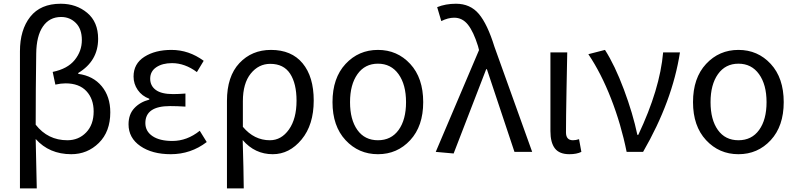

<svg xmlns="http://www.w3.org/2000/svg" viewBox="-20 -829 4349 1048"><path d="M88.9 199.2V-548.8Q88.9 -666 145 -737.3Q201.2 -808.6 311.5 -808.6Q396.5 -808.6 456.1 -758.8Q515.6 -709 515.6 -617.2Q515.6 -496.1 407.2 -430.7V-425.8Q488.3 -415 535.2 -358.4Q582 -301.8 582 -215.8Q582 -110.4 519.5 -48.8Q457 12.7 369.1 12.7Q249 12.7 174.8 -70.3Q174.8 -64.5 180.7 199.2ZM347.7 -63.5Q409.2 -63.5 450.2 -106Q491.2 -148.4 491.2 -220.7Q491.2 -289.1 451.7 -331.5Q412.1 -374 337.9 -374Q312.5 -374 282.2 -367.2L267.6 -436.5Q348.6 -453.1 387.7 -501.5Q426.8 -549.8 426.8 -610.4Q426.8 -670.9 394 -703.6Q361.3 -736.3 313.5 -736.3Q250 -736.3 214.4 -684.6Q178.7 -632.8 177.7 -536.1Q174.8 -342.8 174.8 -148.4Q241.2 -63.5 347.7 -63.5Z M912.1 12.7Q810.5 12.7 746.1 -31.7Q681.6 -76.2 681.6 -150.4Q681.6 -205.1 713.4 -238.8Q745.1 -272.5 794.9 -285.2V-290Q754.9 -304.7 731.9 -337.9Q709 -371.1 709 -411.1Q709 -481.4 768.1 -519Q827.1 -556.6 916 -556.6Q1010.7 -556.6 1091.8 -497.1L1054.7 -435.5Q989.3 -484.4 918.9 -484.4Q866.2 -484.4 833 -461.9Q799.8 -439.5 799.8 -399.4Q799.8 -360.4 830.6 -337.9Q861.3 -315.4 924.8 -315.4Q953.1 -315.4 992.2 -318.4V-247.1Q945.3 -250 908.2 -250Q773.4 -250 773.4 -157.2Q773.4 -112.3 812.5 -85.9Q851.6 -59.6 920.9 -59.6Q1001 -59.6 1070.3 -115.2L1108.4 -53.7Q1021.5 12.7 912.1 12.7Z M1218.8 199.2V-278.3Q1218.8 -412.1 1286.6 -484.4Q1354.5 -556.6 1459 -556.6Q1571.3 -556.6 1631.8 -483.4Q1692.4 -410.2 1692.4 -280.3Q1692.4 -147.5 1626 -67.4Q1559.6 12.7 1468.8 12.7Q1371.1 12.7 1304.7 -64.5Q1309.6 95.7 1310.5 199.2ZM1453.1 -63.5Q1515.6 -63.5 1557.1 -122.1Q1598.6 -180.7 1598.6 -279.3Q1598.6 -373 1563.5 -426.8Q1528.3 -480.5 1455.1 -480.5Q1391.6 -480.5 1348.6 -427.2Q1305.7 -374 1305.7 -276.4V-136.7Q1367.2 -63.5 1453.1 -63.5Z M1794.9 -271.5Q1794.9 -403.3 1866.2 -480Q1937.5 -556.6 2043 -556.6Q2148.4 -556.6 2219.2 -480Q2290 -403.3 2290 -271.5Q2290 -140.6 2219.2 -64Q2148.4 12.7 2043 12.7Q1937.5 12.7 1866.2 -64Q1794.9 -140.6 1794.9 -271.5ZM1930.7 -119.6Q1970.7 -63.5 2043 -63.5Q2115.2 -63.5 2155.8 -119.6Q2196.3 -175.8 2196.3 -271.5Q2196.3 -367.2 2155.3 -424.3Q2114.3 -481.4 2043 -481.4Q1971.7 -481.4 1931.2 -424.3Q1890.6 -367.2 1890.6 -271.5Q1890.6 -175.8 1930.7 -119.6Z M2456.1 8.8 2358.4 0 2594.7 -555.7 2588.9 -578.1Q2564.5 -656.2 2534.2 -694.3Q2503.9 -732.4 2459 -732.4Q2425.8 -732.4 2388.7 -713.9L2366.2 -790Q2412.1 -808.6 2468.8 -808.6Q2546.9 -808.6 2593.8 -752.9Q2640.6 -697.3 2678.7 -574.2L2884.8 0H2788.1L2637.7 -451.2H2633.8Z M3087.9 12.7Q3033.2 12.7 3008.8 -19Q2984.4 -50.8 2984.4 -113.3V-543H3076.2Q3075.2 -501 3072.3 -341.8Q3069.3 -182.6 3069.3 -106.4Q3069.3 -63.5 3107.4 -63.5Q3123 -63.5 3140.6 -69.3L3153.3 0Q3127.9 12.7 3087.9 12.7Z M3400.4 0Q3370.1 -150.4 3315.4 -290.5Q3260.7 -430.7 3191.4 -533.2L3282.2 -556.6Q3335.9 -472.7 3385.3 -340.8Q3434.6 -209 3459 -92.8H3463.9Q3582 -341.8 3599.6 -543H3691.4Q3650.4 -277.3 3490.2 0Z M3762.7 -271.5Q3762.7 -403.3 3834 -480Q3905.3 -556.6 4010.7 -556.6Q4116.2 -556.6 4187 -480Q4257.8 -403.3 4257.8 -271.5Q4257.8 -140.6 4187 -64Q4116.2 12.7 4010.7 12.7Q3905.3 12.7 3834 -64Q3762.7 -140.6 3762.7 -271.5ZM3898.4 -119.6Q3938.5 -63.5 4010.7 -63.5Q4083 -63.5 4123.5 -119.6Q4164.1 -175.8 4164.1 -271.5Q4164.1 -367.2 4123 -424.3Q4082 -481.4 4010.7 -481.4Q3939.5 -481.4 3898.9 -424.3Q3858.4 -367.2 3858.4 -271.5Q3858.4 -175.8 3898.4 -119.6Z"/></svg>

Font: Bpmf Zihi Sans Regular
Style: Regular
Weight: 400
Foundry: But Ko
Version: Version 1.320